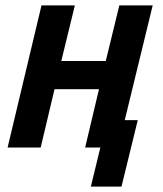

<svg xmlns="http://www.w3.org/2000/svg" viewBox="-20 -544 600 708"><path d="M315 144 350 0H294L345 -215H181L130 0H8L133 -524H256L206 -319H370L420 -524H543L440 -101H488L428 144Z"/></svg>

Font: Ubuntu Sans Mono SemiBold
Style: Italic
Weight: 600
Italic angle: -13.5°
Monospace: yes
Designer: Dalton Maag Ltd
Foundry: Dalton Maag Ltd
Version: Version 1.006